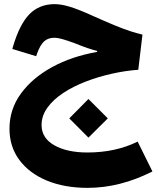

<svg xmlns="http://www.w3.org/2000/svg" viewBox="-20 -574 756 920"><path d="M312 -6.8 403.8 -99.6 496.6 -6.8 403.8 85.4ZM242.2 -554.2Q272.5 -554.2 313.5 -542Q354.5 -529.8 421.4 -499.5Q483.4 -471.7 527.1 -453.6Q570.8 -435.5 603 -425Q635.3 -414.6 662.6 -408.2L642.6 -239.7Q581.5 -235.4 516.6 -220.9Q451.7 -206.5 391.4 -183.3Q331.1 -160.2 283.2 -128.7Q235.4 -97.2 207.3 -58.3Q179.2 -19.5 179.2 25.4Q179.2 87.4 240.2 122.1Q301.3 156.7 398.9 156.7Q534.2 156.7 639.6 104.5L710.4 247.6Q554.7 326.2 399.9 326.2Q289.1 326.2 204.6 291.3Q120.1 256.3 72.8 192.6Q25.4 128.9 25.4 42.5Q25.4 -49.8 79.8 -125Q134.3 -200.2 229.2 -252.2Q324.2 -304.2 445.3 -325.2V-330.1Q423.3 -335.4 398.2 -344Q373 -352.5 339.8 -366.2Q299.8 -380.9 277.6 -387Q255.4 -393.1 241.2 -393.1Q210 -393.1 191.2 -375.7Q172.4 -358.4 157.2 -316.4L153.3 -304.7L39.1 -339.4L42.5 -351.6Q74.2 -458.5 121.3 -506.3Q168.5 -554.2 242.2 -554.2Z"/></svg>

Font: Estedad-FD ExtraBold
Style: Regular
Weight: 800
Designer: Amin Abedi
Version: Version 7.3